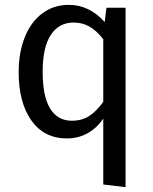

<svg xmlns="http://www.w3.org/2000/svg" viewBox="-20 -559 630 792"><path d="M498 -527V213L406 202V-70Q380 -31 341.5 -9.5Q303 12 256 12Q162 12 109.5 -62Q57 -136 57 -261Q57 -342 82 -405Q107 -468 154 -503.5Q201 -539 264 -539Q348 -539 412 -468L419 -527ZM406 -139V-397Q380 -431 350.5 -448.5Q321 -466 284 -466Q223 -466 189.5 -415Q156 -364 156 -263Q156 -161 187 -111Q218 -61 276 -61Q318 -61 348 -80.5Q378 -100 406 -139Z"/></svg>

Font: Fira Sans
Style: Regular
Weight: 400
Designer: bBox Type GmbH & Carrois Corporate GbR & Edenspiekermann AG
Foundry: bBox Type GmbH & Carrois Corporate GbR & Edenspiekermann AG
Version: Version 4.301